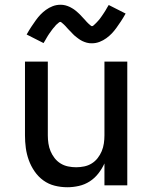

<svg xmlns="http://www.w3.org/2000/svg" viewBox="-20 -779 640 807"><path d="M263 8Q236 8 210 1.5Q184 -5 162.5 -20.5Q141 -36 125.5 -58.5Q110 -81 101 -106Q92 -131 88.5 -157Q85 -183 85 -210V-520H181V-210Q181 -193 183.5 -176Q186 -159 192.5 -143.5Q199 -128 209.5 -114.5Q220 -101 234.5 -92Q249 -83 266 -79.5Q283 -76 300 -76Q317 -76 334 -79.5Q351 -83 365.5 -92Q380 -101 390.5 -114.5Q401 -128 407.5 -143.5Q414 -159 416.5 -176Q419 -193 419 -210V-520H515V0H419V-92Q409 -70 393.5 -50Q378 -30 357 -16.5Q336 -3 311.5 2.5Q287 8 263 8ZM366 -597Q361 -597 355.5 -597.5Q350 -598 345 -599.5Q340 -601 335.5 -602.5Q331 -604 326 -606.5Q321 -609 317 -611.5Q313 -614 309 -617Q305 -620 300.5 -623.5Q296 -627 292 -630.5Q288 -634 284.5 -638Q281 -642 277.5 -645.5Q274 -649 270.5 -652.5Q267 -656 263 -660.5Q259 -665 255.5 -669Q252 -673 248.5 -676Q245 -679 240.5 -683Q236 -687 234 -687Q230 -687 227 -684Q224 -681 219.5 -677.5Q215 -674 213 -671Q211 -668 208.5 -665.5Q206 -663 203.5 -660Q201 -657 198.5 -653.5Q196 -650 193.5 -646.5Q191 -643 188 -639Q185 -635 182 -630Q179 -625 176 -620Q173 -615 170 -609.5Q167 -604 163 -598L92 -634Q102 -652 112 -667Q122 -682 131 -694.5Q140 -707 150 -717.5Q160 -728 173 -737.5Q186 -747 201.5 -753Q217 -759 234 -759Q239 -759 244.5 -758.5Q250 -758 255 -756.5Q260 -755 264.5 -753.5Q269 -752 274 -749.5Q279 -747 283 -744.5Q287 -742 291 -739.5Q295 -737 299.5 -733Q304 -729 308 -725.5Q312 -722 315.5 -718.5Q319 -715 322.5 -711Q326 -707 329.5 -703.5Q333 -700 337 -695.5Q341 -691 344.5 -687Q348 -683 351.5 -680Q355 -677 359.5 -673Q364 -669 366 -669Q370 -669 373 -672Q376 -675 380.5 -679Q385 -683 387 -685.5Q389 -688 391.5 -690.5Q394 -693 396.5 -696Q399 -699 401.5 -702.5Q404 -706 406.5 -709.5Q409 -713 412 -717.5Q415 -722 418 -726.5Q421 -731 424 -736Q427 -741 430 -746.5Q433 -752 437 -758L508 -722Q498 -704 488 -689Q478 -674 469 -661.5Q460 -649 450 -638.5Q440 -628 427 -618.5Q414 -609 398.5 -603Q383 -597 366 -597Z"/></svg>

Font: Iosevka SS04 Medium Extended
Style: Regular
Weight: 500
Width: 7
Monospace: yes
Designer: Belleve Invis
Foundry: Belleve Invis
Version: Version 19.0.0; ttfautohint (v1.8.4)